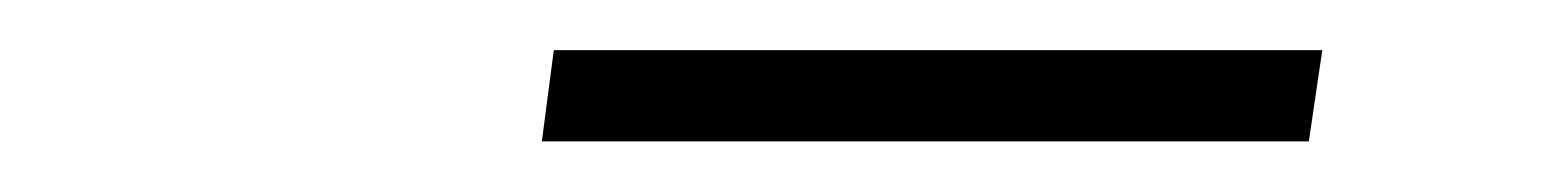

<svg xmlns="http://www.w3.org/2000/svg" viewBox="-20 -731 627 77"><path d="M504.9 -674.3 510.3 -710.9H202.1L197.3 -674.3Z"/></svg>

Font: Roboto Mono ExtraLight
Style: Italic
Weight: 250
Italic angle: -10°
Monospace: yes
Designer: Google
Version: Version 3.000